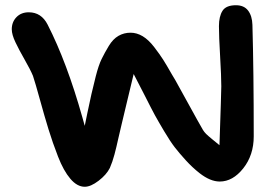

<svg xmlns="http://www.w3.org/2000/svg" viewBox="-20 -660 1021 734"><path d="M304 -179 314 -228Q324 -275 329.5 -300Q335 -325 346 -368Q357 -411 368.5 -434.5Q380 -458 396 -484.5Q412 -511 433 -523Q454 -535 479 -535Q503 -535 525.5 -521.5Q548 -508 569.5 -480Q591 -452 604 -431.5Q617 -411 638 -374L650 -354Q668 -322 703 -258Q738 -194 756 -163Q761 -155 768 -148Q775 -141 791.5 -127.5Q808 -114 819 -105Q826 -310 826 -330Q826 -368 821.5 -444.5Q817 -521 817 -560Q817 -597 830.5 -618.5Q844 -640 882 -640Q913 -640 928.5 -619.5Q944 -599 945 -565Q950 -387 950 -139Q950 -67 910 -16.5Q870 34 820 34Q784 34 743 2Q715 -20 690 -47.5Q665 -75 648 -97Q631 -119 607.5 -158.5Q584 -198 572 -220Q560 -242 532.5 -296.5Q505 -351 491 -377Q481 -337 466.5 -275Q452 -213 445 -185Q440 -166 432.5 -131.5Q425 -97 417.5 -69Q410 -41 400 -18Q387 8 357 31Q327 54 304 54Q275 54 249 23.5Q223 -7 202 -61Q181 -115 165.5 -165.5Q150 -216 132.5 -279.5Q115 -343 106 -370Q96 -394 74.5 -431.5Q53 -469 39 -498.5Q25 -528 25 -548Q25 -576 43 -594.5Q61 -613 90 -613Q138 -613 162 -566Q236 -421 295 -211Z"/></svg>

Font: Because We Learn
Style: Regular
Weight: 400
Designer: Liz Wetzel, Aaron Williamson, Russ McMullin
Foundry: Red Hat
Version: Version 1.000